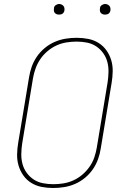

<svg xmlns="http://www.w3.org/2000/svg" viewBox="-20 -932 640 960"><path d="M246 8Q216 8 188 2.5Q160 -3 136.5 -17.5Q113 -32 97 -54.5Q81 -77 73 -103.5Q65 -130 65.5 -159.5Q66 -189 71 -218L125 -544Q129 -571 138.5 -598Q148 -625 164.5 -649Q181 -673 204 -692Q227 -711 253.5 -722.5Q280 -734 308 -738.5Q336 -743 363 -743Q393 -743 421 -737.5Q449 -732 472.5 -717.5Q496 -703 512 -680.5Q528 -658 536 -631.5Q544 -605 543.5 -575.5Q543 -546 538 -517L484 -191Q480 -164 470.5 -137Q461 -110 444.5 -86Q428 -62 405 -43Q382 -24 355.5 -12.5Q329 -1 301 3.5Q273 8 246 8ZM247 -11Q271 -11 296.5 -15Q322 -19 346.5 -30Q371 -41 391.5 -58.5Q412 -76 427.5 -98Q443 -120 451.5 -145Q460 -170 464 -194L518 -520Q522 -546 522.5 -572.5Q523 -599 516.5 -623Q510 -647 495.5 -667Q481 -687 460.5 -700.5Q440 -714 415 -719Q390 -724 363 -724Q339 -724 313 -720Q287 -716 263 -705Q239 -694 218 -676.5Q197 -659 182 -637Q167 -615 158 -590Q149 -565 145 -541L91 -215Q87 -189 86.5 -162.5Q86 -136 92.5 -112Q99 -88 113.5 -68Q128 -48 148.5 -34.5Q169 -21 194.5 -16Q220 -11 247 -11ZM505 -859Q499 -859 493.5 -861Q488 -863 484 -867.5Q480 -872 479.5 -878.5Q479 -885 480 -891Q480 -896 482.5 -900Q485 -904 489 -906.5Q493 -909 497 -910.5Q501 -912 506 -912Q512 -912 517.5 -909.5Q523 -907 527 -902.5Q531 -898 532 -891.5Q533 -885 532 -879Q531 -874 528.5 -870Q526 -866 522.5 -863.5Q519 -861 514.5 -860Q510 -859 505 -859ZM275 -859Q269 -859 263.5 -861Q258 -863 254 -867.5Q250 -872 249.5 -878.5Q249 -885 250 -891Q250 -896 252.5 -900Q255 -904 259 -906.5Q263 -909 267 -910.5Q271 -912 276 -912Q282 -912 287.5 -909.5Q293 -907 297 -902.5Q301 -898 302 -891.5Q303 -885 302 -879Q301 -874 298.5 -870Q296 -866 292.5 -863.5Q289 -861 284.5 -860Q280 -859 275 -859Z"/></svg>

Font: Iosevka Thin Extended
Style: Italic
Weight: 100
Width: 7
Italic angle: -9°
Monospace: yes
Designer: Belleve Invis
Foundry: Belleve Invis
Version: Version 32.5.0; ttfautohint (v1.8.4)